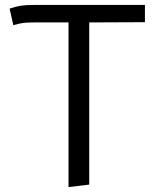

<svg xmlns="http://www.w3.org/2000/svg" viewBox="-20 -547 640 779"><path d="M568 -457 342 -456V202L258 212V-456H121Q89 -456 74.5 -454Q60 -452 34 -445L19 -512Q45 -521 65.5 -524Q86 -527 124 -527H568Z"/></svg>

Font: FiraDG Mono
Style: Regular
Weight: 400
Designer: Carrois Corporate & Edenspiekermann AG
Foundry: Carrois Corporate GbR & Edenspiekermann AG
Version: Version 3.206